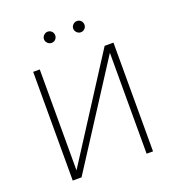

<svg xmlns="http://www.w3.org/2000/svg" viewBox="-125 -781 804 880"><g transform="rotate(-20 276.5 -340.5)"><path d="M428.7 -530.3H471.7V0H440.4V-492.2L123 0H80.1V-530.3H112.3V-38.1ZM177.7 -653.3Q177.7 -664.6 186 -672.6Q194.3 -680.7 205.1 -680.7Q216.8 -680.7 224.6 -672.6Q232.4 -664.6 232.4 -653.3Q232.4 -642.1 224.6 -634Q216.8 -626 205.1 -626Q194.3 -626 186 -634.3Q177.7 -642.6 177.7 -653.3ZM320.3 -653.3Q320.3 -664.6 328.6 -672.6Q336.9 -680.7 347.7 -680.7Q359.4 -680.7 367.2 -672.6Q375 -664.6 375 -653.3Q375 -642.1 367.2 -634Q359.4 -626 347.7 -626Q336.9 -626 328.6 -634.3Q320.3 -642.6 320.3 -653.3Z"/></g></svg>

Font: Pretendard JP Thin
Style: Regular
Weight: 100
Designer: Base glyphs from Inter by Rasmus Andersson; Hangeul glyphs from Noto Sans CJK(Source Han Sans) by Jang Soo-young and Kan
Foundry: Kil Hyung-jin
Version: Version 1.309